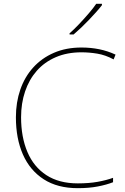

<svg xmlns="http://www.w3.org/2000/svg" viewBox="-20 -972 654 1002"><path d="M405 -699Q330 -699 271 -673.5Q212 -648 172 -602.5Q132 -557 111 -495Q90 -433 90 -360Q90 -257 123 -179Q156 -101 222 -58Q288 -15 386 -15Q444 -15 489 -23Q534 -31 570 -44V-21Q537 -8 491 1Q445 10 386 10Q280 10 208 -36.5Q136 -83 99.5 -166Q63 -249 63 -360Q63 -438 86 -504.5Q109 -571 153.5 -620Q198 -669 261.5 -696.5Q325 -724 405 -724Q454 -724 498 -715Q542 -706 583 -687L573 -662Q530 -685 488 -692Q446 -699 405 -699ZM512 -945Q499 -928 481.5 -908.5Q464 -889 444.5 -868.5Q425 -848 404.5 -828.5Q384 -809 364 -792H343V-798Q366 -818 392.5 -846Q419 -874 443.5 -902.5Q468 -931 482 -952H512Z"/></svg>

Font: Noto Sans Armenian Thin
Style: Regular
Weight: 250
Version: Version 2.007